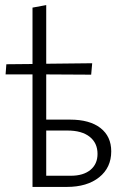

<svg xmlns="http://www.w3.org/2000/svg" viewBox="-20 -736 500 756"><path d="M418 -140Q418 -76 370.5 -38Q323 0 243 0H108V-443H2L5 -483L108 -484V-706L162 -716V-485L343 -487L339 -442L162 -443V-265H256Q333 -265 375.5 -232Q418 -199 418 -140ZM364 -130Q364 -173 333 -197.5Q302 -222 246 -222H162V-44H259Q308 -44 336 -67Q364 -90 364 -130Z"/></svg>

Font: Ysabeau Semilight
Style: Regular
Weight: 300
Designer: Christian Thalmann (Catharsis Fonts)
Version: Version 0.003